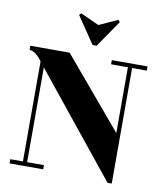

<svg xmlns="http://www.w3.org/2000/svg" viewBox="-85 -820 767 900"><g transform="rotate(10 299.0 -370.5)"><path d="M229 -751 317 -711 405 -751 414 -742 326 -614H307L220 -742ZM100 -20H180V0H20V-20H80V-496Q48 -540 20 -540V-560H207L488 -227V-540H408V-560H578V-540H508V10H488L100 -471Z"/></g></svg>

Font: Rozha One
Style: Regular
Weight: 400
Designer: Tim Donaldson, Indian Type Foundry
Foundry: Indian Type Foundry
Version: Version 1.300;PS 1.0;hotconv 1.0.78;makeotf.lib2.5.61930; tt